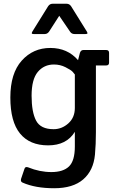

<svg xmlns="http://www.w3.org/2000/svg" viewBox="-20 -761 610 1021"><path d="M490 -413V-58Q490 6 485 61Q477 146 422.5 193Q368 240 268 240Q168 240 100 210Q88 205 92 190L110 137Q114 123 130 129Q191 154 253.5 154Q316 154 347 124Q378 94 378 18V-60Q334 12 236 12Q138 12 86.5 -51Q35 -114 35 -242.5Q35 -371 95.5 -438.5Q156 -506 247.5 -506Q339 -506 395 -441L405 -480Q410 -495 423 -495H545Q560 -495 560 -480V-428Q560 -413 545 -413ZM378 -187V-365Q374 -371 365.5 -380Q357 -389 328.5 -403.5Q300 -418 267 -418Q214 -418 181 -378.5Q148 -339 148 -252Q148 -165 172 -119.5Q196 -74 265 -74Q309 -74 343.5 -105Q378 -136 378 -187ZM218 -580H159Q149 -580 149 -584Q149 -588 152 -593L236 -728Q245 -741 259 -741H335Q349 -741 358 -728L442 -593Q445 -588 445 -584Q445 -580 435 -580H376Q361 -580 353 -592L295 -677L241 -593Q232 -580 218 -580Z"/></svg>

Font: Crete Round
Style: Regular
Weight: 400
Designer: Veronika Burian
Foundry: TypeTogether
Version: Version 1.001